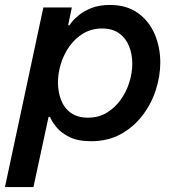

<svg xmlns="http://www.w3.org/2000/svg" viewBox="-38 -560 711 775"><path d="M-18 195 137 -530H252L237 -458H242Q242 -458 251.5 -470.5Q261 -483 280.5 -499Q300 -515 331 -527.5Q362 -540 406 -540Q473 -540 518.5 -507.5Q564 -475 586.5 -422Q609 -369 609 -308Q609 -252 590.5 -195.5Q572 -139 536 -92.5Q500 -46 448.5 -18Q397 10 330 10Q276 10 242 -7Q208 -24 189.5 -47Q171 -70 164 -88H158L97 195ZM196 -227Q196 -189 208.5 -156.5Q221 -124 248 -104.5Q275 -85 317 -85Q359 -85 392 -104.5Q425 -124 448.5 -156.5Q472 -189 484 -227.5Q496 -266 496 -303Q496 -341 483 -373.5Q470 -406 443 -425.5Q416 -445 374 -445Q332 -445 299 -425.5Q266 -406 243 -374Q220 -342 208 -303.5Q196 -265 196 -227Z"/></svg>

Font: Be Vietnam Pro Medium
Style: Italic
Weight: 500
Italic angle: -12°
Designer: Lam Bao, Tony Le, Vietanh Nguyen
Foundry: Yellow Type Foundry
Version: Version 1.002; ttfautohint (v1.8.3)